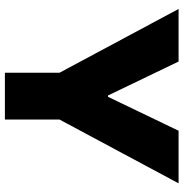

<svg xmlns="http://www.w3.org/2000/svg" viewBox="-2 -766 767 804"><g transform="rotate(90 382.0 -363.5)"><path d="M17 -727.3H237.2L379.3 -431.8H384.9L527 -727.3H747.2L480.1 -228.7V0H284.1V-228.7Z"/></g></svg>

Font: Inter P Black
Style: Regular
Weight: 900
Designer: Rasmus Andersson
Foundry: rsms
Version: Version 3.018;git-588b23468